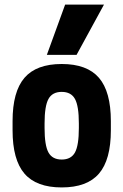

<svg xmlns="http://www.w3.org/2000/svg" viewBox="-20 -810 540 840"><path d="M250 10Q139 10 87 -50.5Q35 -111 35 -240V-280Q35 -409 87 -469.5Q139 -530 250 -530Q361 -530 413 -469.5Q465 -409 465 -280V-240Q465 -111 413 -50.5Q361 10 250 10ZM250 -112Q291 -112 308 -143Q325 -174 325 -250V-270Q325 -346 308 -377Q291 -408 250 -408Q209 -408 192 -377Q175 -346 175 -270V-250Q175 -174 192 -143Q209 -112 250 -112ZM315 -570H185L265 -790H435Z"/></svg>

Font: M PLUS Code Latin
Style: Bold
Weight: 700
Designer: Coji Morishita
Foundry: UNDERFOREST DESIGN
Version: Version 1.002; ttfautohint (v1.8.3)